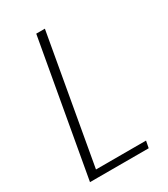

<svg xmlns="http://www.w3.org/2000/svg" viewBox="-175 -784 759 867"><g transform="rotate(-30 204.0 -351.0)"><path d="M158 -702H203L85 -36H346L339 0H33Z"/></g></svg>

Font: Poppins ExtraLight
Style: Italic
Weight: 275
Italic angle: -10°
Designer: Ninad Kale (Devanagari), Jonny Pinhorn (Latin)
Foundry: Indian Type Foundry
Version: Version 3.200;PS 1.000;hotconv 16.6.54;makeotf.lib2.5.65590